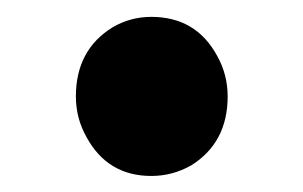

<svg xmlns="http://www.w3.org/2000/svg" viewBox="-20 -198 364 231"><path d="M162.1 13.7Q109.4 13.7 84 -33.2Q71.3 -55.7 71.3 -82Q71.3 -137.7 115.2 -165Q136.7 -177.7 162.1 -177.7Q215.8 -177.7 241.2 -130.9Q253.9 -108.4 253.9 -82Q253.9 -26.4 210 1Q187.5 13.7 162.1 13.7Z"/></svg>

Font: Taipei Sans TC Beta
Style: Bold
Weight: 700
Designer: JT Foundry
Foundry: JT Foundry
Version: Version 1.000